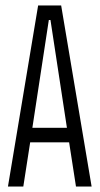

<svg xmlns="http://www.w3.org/2000/svg" viewBox="-20 -680 363 700"><path d="M9 0 119 -660H203L314 0H257L232 -161H90L65 0ZM158 -607 98 -214H224L164 -607Z"/></svg>

Font: Bricolage Grotesque 48pt Condensed ExtraLight
Style: Regular
Weight: 200
Width: 3
Designer: Mathieu Triay
Foundry: Atelier Triay
Version: Version 1.000; ttfautohint (v1.8.4.7-5d5b);gftools[0.9.32]